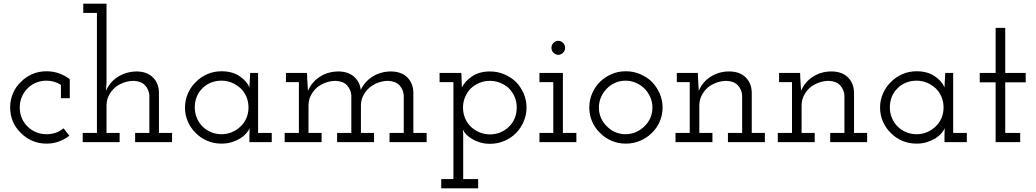

<svg xmlns="http://www.w3.org/2000/svg" viewBox="-20 -770 5611 1040"><path d="M356 -35 324 -75Q305 -59 282 -51Q259 -43 232 -43Q202 -43 175.5 -54Q149 -65 130 -84Q109 -104 98 -130.5Q87 -157 87 -188Q87 -219 98.5 -246Q110 -273 131 -293Q150 -312 176 -322.5Q202 -333 232 -333Q254 -333 274 -327Q294 -321 310 -310V-238H358V-341Q332 -361 300 -372.5Q268 -384 232 -384Q190 -384 154.5 -368.5Q119 -353 93 -326Q65 -300 50 -264Q35 -228 35 -188Q35 -147 50 -111.5Q65 -76 93 -50Q119 -23 154.5 -7.5Q190 8 232 8Q268 8 299 -3.5Q330 -15 356 -35Z M628 0V-50H557V-199Q557 -228 569.5 -252.5Q582 -277 602 -295Q622 -312 649 -322Q676 -332 705 -332Q746 -330 766.5 -307Q787 -284 789 -253V-50H712V0H912V-50H841V-271Q839 -321 807 -352Q775 -383 718 -383Q661 -381 618 -353.5Q575 -326 554 -278L557 -323V-750H431V-700H505V-50H428V0Z M1452 0V-50H1378V-375H1335Q1334 -355 1333 -335.5Q1332 -316 1331 -297Q1317 -331 1277.5 -357.5Q1238 -384 1180 -384Q1138 -384 1102 -368Q1066 -352 1040 -325Q1013 -299 997.5 -263Q982 -227 982 -187Q982 -147 997.5 -111.5Q1013 -76 1040 -50Q1066 -23 1102 -7.5Q1138 8 1180 8Q1210 8 1235.5 0Q1261 -8 1281 -20Q1300 -32 1313 -46.5Q1326 -61 1332 -75Q1332 -64 1331.5 -55Q1331 -46 1331 -35V0ZM1180 -333Q1210 -333 1236 -322Q1262 -311 1283 -292Q1303 -273 1314.5 -246Q1326 -219 1326 -188Q1326 -157 1314.5 -130Q1303 -103 1282 -84Q1262 -65 1236 -54Q1210 -43 1180 -43Q1151 -43 1126 -53Q1101 -63 1082 -80Q1060 -100 1047.5 -128Q1035 -156 1035 -188Q1035 -218 1045 -244Q1055 -270 1074 -289Q1093 -310 1120.5 -321.5Q1148 -333 1180 -333Z M1722 0V-50H1651V-199Q1651 -228 1663.5 -252.5Q1676 -277 1696 -295Q1716 -312 1743 -322Q1770 -332 1799 -332Q1840 -330 1860.5 -307Q1881 -284 1883 -253V-50H1806V0H2006V-50H1935V-202Q1936 -230 1948.5 -254Q1961 -278 1981 -295Q2001 -312 2027.5 -322Q2054 -332 2083 -332Q2124 -330 2144.5 -307Q2165 -284 2167 -253V-50H2090V0H2291V-50H2219V-271Q2217 -321 2185 -352Q2153 -383 2096 -383Q2041 -382 1998.5 -355.5Q1956 -329 1934 -283Q1929 -328 1896.5 -355.5Q1864 -383 1812 -383Q1755 -382 1712 -354Q1669 -326 1648 -278Q1647 -297 1646 -312Q1645 -327 1644 -346L1643 -375H1529V-325H1599V-50H1522V0Z M2370 250H2570V200H2489V-38Q2489 -45 2488.5 -53Q2488 -61 2487 -69Q2493 -55 2504.5 -42.5Q2516 -30 2536 -18Q2555 -6 2580 1.5Q2605 9 2634 9Q2675 9 2711.5 -6.5Q2748 -22 2775 -49Q2801 -76 2816.5 -111.5Q2832 -147 2832 -188Q2832 -228 2816.5 -263.5Q2801 -299 2775 -326Q2748 -352 2711.5 -367.5Q2675 -383 2634 -383Q2576 -383 2536.5 -356Q2497 -329 2482 -296Q2482 -315 2480.5 -335Q2479 -355 2479 -375H2361V-325H2436V200H2370ZM2634 -332Q2663 -332 2689 -321.5Q2715 -311 2734 -294Q2755 -274 2767 -247Q2779 -220 2779 -188Q2779 -156 2767.5 -128.5Q2756 -101 2735 -82Q2715 -63 2689.5 -52.5Q2664 -42 2634 -42Q2604 -42 2578 -53Q2552 -64 2532 -82Q2511 -102 2499.5 -129Q2488 -156 2488 -188Q2488 -217 2499 -243.5Q2510 -270 2529 -290Q2549 -309 2575.5 -320.5Q2602 -332 2634 -332Z M3102 0V-50H3029V-375H2902V-325H2977V-50H2902V0ZM3041 -511Q3041 -527 3029.5 -538Q3018 -549 3004 -549Q2990 -549 2978.5 -538Q2967 -527 2967 -511Q2967 -495 2978.5 -484Q2990 -473 3004 -473Q3018 -473 3029.5 -484Q3041 -495 3041 -511Z M3511 -50Q3538 -76 3553.5 -111.5Q3569 -147 3569 -188Q3569 -228 3553 -264Q3537 -300 3511 -327Q3484 -353 3447.5 -368.5Q3411 -384 3370 -384Q3328 -384 3292.5 -368.5Q3257 -353 3230 -327Q3203 -300 3187.5 -264Q3172 -228 3172 -188Q3172 -147 3187.5 -111.5Q3203 -76 3230 -50Q3257 -23 3292.5 -7.5Q3328 8 3370 8Q3411 8 3447.5 -7.5Q3484 -23 3511 -50ZM3267 -86Q3247 -105 3235.5 -131Q3224 -157 3224 -188Q3224 -217 3235.5 -243.5Q3247 -270 3267 -290Q3286 -310 3312 -321.5Q3338 -333 3369 -333Q3398 -333 3424.5 -321.5Q3451 -310 3471 -290Q3491 -270 3502.5 -243.5Q3514 -217 3514 -188Q3514 -157 3502.5 -131Q3491 -105 3471 -86Q3451 -66 3424.5 -54.5Q3398 -43 3369 -43Q3338 -43 3312 -54.5Q3286 -66 3267 -86Z M3839 0V-50H3768V-199Q3768 -228 3780.5 -252.5Q3793 -277 3813 -295Q3833 -312 3860 -322Q3887 -332 3916 -332Q3957 -330 3977.5 -307Q3998 -284 4000 -253V-50H3923V0H4123V-50H4052V-271Q4050 -321 4018 -352Q3986 -383 3929 -383Q3874 -383 3829.5 -354.5Q3785 -326 3765 -278Q3764 -297 3763 -312Q3762 -327 3761 -346L3760 -375H3646V-325H3716V-50H3639V0Z M4393 0V-50H4322V-199Q4322 -228 4334.5 -252.5Q4347 -277 4367 -295Q4387 -312 4414 -322Q4441 -332 4470 -332Q4511 -330 4531.5 -307Q4552 -284 4554 -253V-50H4477V0H4677V-50H4606V-271Q4604 -321 4572 -352Q4540 -383 4483 -383Q4428 -383 4383.5 -354.5Q4339 -326 4319 -278Q4318 -297 4317 -312Q4316 -327 4315 -346L4314 -375H4200V-325H4270V-50H4193V0Z M5217 0V-50H5143V-375H5100Q5099 -355 5098 -335.5Q5097 -316 5096 -297Q5082 -331 5042.5 -357.5Q5003 -384 4945 -384Q4903 -384 4867 -368Q4831 -352 4805 -325Q4778 -299 4762.5 -263Q4747 -227 4747 -187Q4747 -147 4762.5 -111.5Q4778 -76 4805 -50Q4831 -23 4867 -7.5Q4903 8 4945 8Q4975 8 5000.5 0Q5026 -8 5046 -20Q5065 -32 5078 -46.5Q5091 -61 5097 -75Q5097 -64 5096.5 -55Q5096 -46 5096 -35V0ZM4945 -333Q4975 -333 5001 -322Q5027 -311 5048 -292Q5068 -273 5079.5 -246Q5091 -219 5091 -188Q5091 -157 5079.5 -130Q5068 -103 5047 -84Q5027 -65 5001 -54Q4975 -43 4945 -43Q4916 -43 4891 -53Q4866 -63 4847 -80Q4825 -100 4812.5 -128Q4800 -156 4800 -188Q4800 -218 4810 -244Q4820 -270 4839 -289Q4858 -310 4885.5 -321.5Q4913 -333 4945 -333Z M5506 0V-50H5425V-324H5536V-375H5425V-619H5373V-375H5287V-324H5373V0Z"/></svg>

Font: Josefin Slab Thin Medium
Style: Regular
Weight: 500
Version: Version 2.000